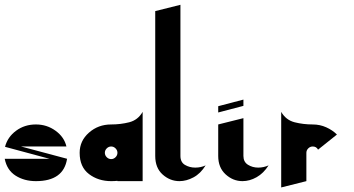

<svg xmlns="http://www.w3.org/2000/svg" viewBox="-20 -767 1500 813"><path d="M0 -94.7Q9.3 -46.7 46 -23.3Q82.7 0 132 0Q249.3 0 264 -94.7L69.3 -146.7H261.3Q252 -186.7 215.3 -213.3Q178.7 -240 132 -240Q84 -240 48 -213.3Q12 -186.7 1.3 -145.3L189.3 -94.7Z M477.3 0H584V-120V-293.3Q564 -258.7 527.3 -249.3Q490.7 -240 450.7 -240Q396 -240 356.7 -205.3Q317.3 -170.7 317.3 -120Q317.3 -60 356.7 -30Q396 0 450.7 0Q465.3 0 477.3 -1.3ZM450.7 -93.3Q440 -93.3 432 -101.3Q424 -109.3 424 -120Q424 -130.7 432 -138.7Q440 -146.7 450.7 -146.7Q461.3 -146.7 469.3 -138.7Q477.3 -130.7 477.3 -120Q477.3 -109.3 469.3 -101.3Q461.3 -93.3 450.7 -93.3Z M744 -106.7V-746.7L637.3 -720V-106.7Q637.3 -56 668.7 -28Q700 0 740 0Q769.3 0 799.3 -16Q829.3 -32 850.7 -66.7Q830.7 -57.3 806.7 -57.3Q782.7 -57.3 763.3 -68.7Q744 -80 744 -106.7Z M1010.7 -106.7V-266.7L904 -240V-106.7Q904 -57.3 935.3 -28.7Q966.7 0 1006.7 0Q1037.3 0 1066.7 -16.7Q1096 -33.3 1117.3 -66.7Q1096 -57.3 1073.3 -57.3Q1049.3 -57.3 1030 -69.3Q1010.7 -81.3 1010.7 -106.7ZM1010.7 -318.7V-345.3L904 -317.3V-290.7Z M1406.7 -197.3Q1388 -216 1361.3 -228Q1334.7 -240 1304 -240Q1264 -240 1227.3 -249.3Q1190.7 -258.7 1170.7 -293.3V26.7L1277.3 0V-120Q1277.3 -130.7 1285.3 -138.7Q1293.3 -146.7 1304 -146.7Q1320 -146.7 1326.7 -133.3Z"/></svg>

Font: Qahiri
Style: Regular
Weight: 400
Designer: Khaled Hosny
Foundry: Alif Type
Version: Version 3.00